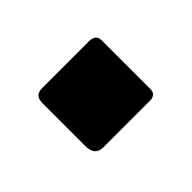

<svg xmlns="http://www.w3.org/2000/svg" viewBox="-46 -238 329 329"><g transform="rotate(45 118.5 -74.0)"><path d="M190 -21Q190 -10 184 -5Q178 0 165 0H64Q53 0 48.5 -4.5Q44 -9 44 -18V-131Q44 -148 58 -148H176Q190 -148 190 -133Z"/></g></svg>

Font: n
Style: Regular
Weight: 600
Designer: Pablo Impallari, Rodrigo Fuenzalida
Foundry: Impallari Type
Version: Version 1.002; ttfautohint (v1.5)